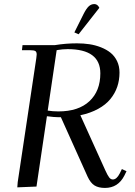

<svg xmlns="http://www.w3.org/2000/svg" viewBox="-20 -926 670 953"><path d="M65.9 3.9 67.9 -22 160.2 -637.2Q162.1 -650.9 162.1 -655.8Q162.1 -668.5 155.3 -672.6Q148.4 -676.8 129.9 -676.8H88.9L91.8 -702.1H252.9Q307.1 -710.9 361.8 -710.9Q394.5 -710.9 423.8 -706.5Q453.1 -702.1 481 -691.2Q508.8 -680.2 528.8 -664.1Q548.8 -647.9 561 -622.8Q573.2 -597.7 573.2 -565.9Q573.2 -528.3 562 -495.4Q550.8 -462.4 527.8 -434.3Q504.9 -406.2 467 -385.5Q429.2 -364.7 378.9 -354L502.9 -80.1Q514.2 -55.2 522 -45.2Q529.8 -35.2 540 -35.2Q559.1 -35.2 574.2 -64.9L585 -86.9L607.9 -76.2L597.2 -54.2Q565.9 6.8 501 6.8Q468.8 6.8 449 -5.6Q429.2 -18.1 415 -48.8L282.2 -344.2H270Q249.5 -344.2 212.9 -349.1L161.1 0ZM216.8 -377Q242.2 -373 270 -373Q369.6 -373 423.8 -423.6Q478 -474.1 478 -562Q478 -682.1 315.9 -682.1Q303.7 -682.1 290 -680.9Q276.4 -679.7 268.6 -678.2L261.2 -676.8ZM349.1 -765.1 395 -856.9Q408.7 -883.8 420.7 -894.8Q432.6 -905.8 448.2 -905.8Q464.4 -905.8 473.1 -887.2L370.1 -755.9Z"/></svg>

Font: Dihjauti
Style: Bold Italic
Weight: 700
Italic angle: -9°
Designer: T. Christopher White
Version: Version 3.0.0